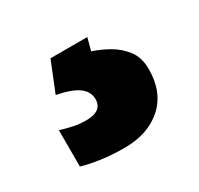

<svg xmlns="http://www.w3.org/2000/svg" viewBox="-69 -81 417 402"><g transform="rotate(-30 140.0 120.0)"><path d="M257 122Q257 178 222.5 209Q188 240 131 240Q99 240 72.5 236Q46 232 30 227V139Q45 144 60 147Q75 150 90 150Q129 150 129 121Q129 103 113 91Q97 79 61 72L90 0H179L171 30Q190 36 209.5 47Q229 58 243 76Q257 94 257 122Z"/></g></svg>

Font: Noto Sans Disp ExtBd
Style: Regular
Weight: 800
Designer: Monotype Design Team
Foundry: Monotype Imaging Inc.
Version: Version 2.000;GOOG;noto-source:20170915:90ef993387c0; ttfaut